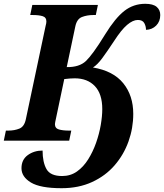

<svg xmlns="http://www.w3.org/2000/svg" viewBox="-43 -740 863 1010"><path d="M281 250Q169 250 119.5 220Q70 190 70 145Q70 100 103 76Q136 52 181 52Q181 113 201.5 149.5Q222 186 284 186Q328 186 362 162Q396 138 421 98Q446 58 462.5 11Q479 -36 487 -82.5Q495 -129 495 -166Q495 -246 456 -287Q417 -328 350 -328Q340 -328 324.5 -327Q309 -326 295 -324L250 -110Q249 -105 247.5 -98Q246 -91 246 -87Q246 -65 267 -59Q288 -53 319 -53H332L321 0H-23L-12 -53H1Q33 -53 59 -63.5Q85 -74 93 -113L197 -604Q201 -618 201 -627Q201 -649 181 -655Q161 -661 129 -661H116L127 -714H472L461 -661H448Q415 -661 388 -650.5Q361 -640 353 -600L308 -387Q374 -386 409 -419Q425 -434 450 -468Q475 -502 510 -559Q563 -645 611 -682.5Q659 -720 721 -720Q762 -720 781 -704Q800 -688 800 -661Q800 -627 778.5 -605.5Q757 -584 725 -583Q725 -602 716 -618.5Q707 -635 682 -635Q656 -635 625.5 -609Q595 -583 557 -524Q520 -468 494.5 -433.5Q469 -399 446 -385Q553 -367 605.5 -302Q658 -237 658 -141Q658 -66 633 4Q608 74 560 129.5Q512 185 441.5 217.5Q371 250 281 250Z"/></svg>

Font: Noto Serif
Style: Bold Italic
Weight: 700
Italic angle: -12°
Designer: Monotype Design Team
Foundry: Monotype Imaging Inc.
Version: Version 2.013